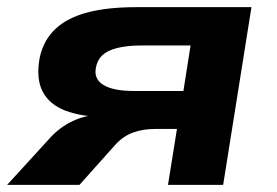

<svg xmlns="http://www.w3.org/2000/svg" viewBox="-27 -516 773 536"><path d="M-7 0 110 -128Q139 -161 177 -178.5Q215 -196 257 -196H276L268 -189Q201 -190 156 -207Q111 -224 92 -260.5Q73 -297 84 -356Q95 -405 128.5 -436Q162 -467 218 -481.5Q274 -496 353 -496H675L596 0H442L467 -156H406Q372 -156 344.5 -146Q317 -136 295 -112L195 0ZM347 -262H485L505 -389H368Q312 -389 279.5 -375Q247 -361 241 -328Q234 -296 261.5 -279Q289 -262 347 -262Z"/></svg>

Font: Nunito Sans 10pt Expanded ExtraBold
Style: Italic
Weight: 800
Width: 7
Italic angle: -9°
Designer: Vernon Adams
Foundry: Vernon Adams
Version: Version 3.101;gftools[0.9.27]